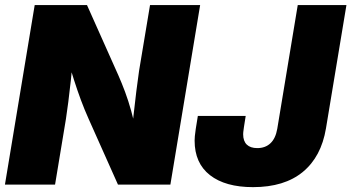

<svg xmlns="http://www.w3.org/2000/svg" viewBox="-20 -748 1424 778"><path d="M0 0 120.6 -727.5H332.5L460 -441.9Q473.6 -411.1 486.8 -375.7Q500 -340.3 511.7 -298.3Q523.4 -256.3 533.7 -205.6L511.2 -187Q515.1 -226.6 520.8 -278.1Q526.4 -329.6 532.5 -378.9Q538.6 -428.2 543.5 -460.9L587.9 -727.5H791L670.4 0H458L339.4 -265.6Q322.3 -303.7 307.9 -342.5Q293.5 -381.3 279.3 -425.8Q265.1 -470.2 249.5 -524.9L277.3 -528.8Q272.9 -477.5 267.6 -427.2Q262.2 -377 256.8 -335Q251.5 -293 247.1 -265.6L203.1 0ZM1005.4 10.3Q893.1 10.3 830.8 -38.3Q768.6 -86.9 768.6 -178.2Q768.6 -186 769.5 -196.3Q770.5 -206.5 773.2 -225.6Q775.9 -244.6 781.7 -278.3H975.6Q970.7 -248 968.5 -233.4Q966.3 -218.8 965.8 -212.9Q965.3 -207 965.3 -204.1Q965.3 -176.3 980 -162.1Q994.6 -147.9 1022.5 -147.9Q1055.2 -147.9 1075.9 -167.5Q1096.7 -187 1103.5 -226.1L1186.5 -727.5H1383.8L1300.8 -227.5Q1281.7 -112.8 1207 -51.3Q1132.3 10.3 1005.4 10.3Z"/></svg>

Font: Inter 20pt Black
Style: Italic
Weight: 900
Italic angle: -9.3988°
Version: Version 4.001;git-66647c0bb